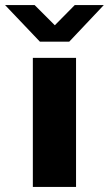

<svg xmlns="http://www.w3.org/2000/svg" viewBox="-72 -740 431 760"><path d="M229 -511V0H58V-511ZM145 -640 224 -720H339L202 -575H86L-52 -720H65Z"/></svg>

Font: Chivo ExtraBold
Style: Regular
Weight: 800
Designer: Hector Gatti
Foundry: Omnibus-Type
Version: Version 1.007